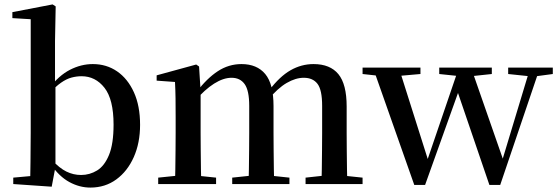

<svg xmlns="http://www.w3.org/2000/svg" viewBox="-20 -833 2527 869"><path d="M40 0V-29L117 -36Q118 -65 118 -100Q118 -135 118.5 -170Q119 -205 119 -232V-746L36 -751V-778L218 -813L232 -804L229 -647V-453L231 -443V-80V-78L214 12ZM389 16Q340 16 294 -9Q248 -34 211 -88H200L216 -108Q249 -72 280.5 -56.5Q312 -41 347 -41Q386 -41 419.5 -61.5Q453 -82 473.5 -132Q494 -182 494 -269Q494 -383 453 -435.5Q412 -488 349 -488Q327 -488 304 -482Q281 -476 256 -458.5Q231 -441 199 -406L187 -435H204Q246 -491 296.5 -517Q347 -543 400 -543Q462 -543 510 -510Q558 -477 586 -415.5Q614 -354 614 -268Q614 -186 585.5 -122Q557 -58 506.5 -21Q456 16 389 16Z M696 0V-29L803 -40H853L958 -29V0ZM772 0Q773 -25 773.5 -66.5Q774 -108 774.5 -153Q775 -198 775 -232V-302Q775 -352 774.5 -388.5Q774 -425 772 -462L689 -468V-492L868 -541L881 -532L888 -420V-417V-232Q888 -198 888.5 -153Q889 -108 889.5 -66.5Q890 -25 891 0ZM1031 0V-29L1135 -40H1186L1290 -29V0ZM1105 0Q1106 -25 1106.5 -66Q1107 -107 1107.5 -152Q1108 -197 1108 -232V-354Q1108 -423 1087.5 -452Q1067 -481 1028 -481Q991 -481 949 -454.5Q907 -428 862 -376L855 -417H870Q916 -478 965.5 -510.5Q1015 -543 1073 -543Q1143 -543 1180.5 -498Q1218 -453 1218 -353V-232Q1218 -197 1218.5 -152Q1219 -107 1219.5 -66Q1220 -25 1221 0ZM1363 0V-29L1464 -40H1516L1621 -29V0ZM1435 0Q1436 -25 1436.5 -66Q1437 -107 1437.5 -152Q1438 -197 1438 -232V-354Q1438 -426 1417 -453.5Q1396 -481 1355 -481Q1318 -481 1277.5 -457.5Q1237 -434 1192 -380L1183 -425H1199Q1246 -487 1295 -515Q1344 -543 1399 -543Q1474 -543 1511.5 -497.5Q1549 -452 1549 -351V-232Q1549 -197 1549.5 -152Q1550 -107 1550.5 -66Q1551 -25 1552 0Z M1855 4 1668 -527H1785L1924 -88H1907L1912 -102L2057 -527H2112L2265 -88H2247L2251 -100L2380 -527H2424L2244 4H2195L2040 -450H2067L2060 -432L1904 4ZM1621 -498V-527H1883V-498L1758 -487H1722ZM1968 -498V-527H2206V-498L2103 -487H2073ZM2280 -498V-527H2482V-498L2400 -487H2385Z"/></svg>

Font: Noto Serif TC SemiBold
Style: Regular
Weight: 600
Version: Version 2.002-H1;hotconv 1.1.0;makeotfexe 2.6.0